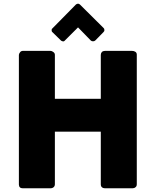

<svg xmlns="http://www.w3.org/2000/svg" viewBox="-20 -1017 841 1037"><path d="M82 -720.7Q83 -728.5 88.9 -735.4Q94.7 -742.2 103.5 -742.2Q153.3 -742.2 252.9 -742.2Q259.8 -742.2 267.6 -736.3Q276.4 -730.5 276.4 -720.7Q276.4 -641.6 276.4 -483.4Q337.9 -483.4 524.4 -483.4Q524.4 -543 524.4 -720.7Q524.4 -729.5 530.3 -736.3Q537.1 -742.2 546.9 -742.2Q595.7 -742.2 693.4 -742.2Q703.1 -742.2 710.9 -737.3Q718.8 -732.4 718.8 -721.7Q718.8 -488.3 718.8 -22.5Q718.8 -10.7 711.9 -5.9Q705.1 0 695.3 0Q645.5 0 546.9 0Q537.1 0 530.3 -5.9Q524.4 -10.7 524.4 -22.5Q524.4 -116.2 524.4 -305.7Q461.9 -305.7 276.4 -305.7Q276.4 -235.4 276.4 -22.5Q276.4 -11.7 269.5 -5.9Q262.7 0 251 0Q202.1 0 103.5 0Q83 0 82 -19.5Q82 -252.9 82 -720.7ZM390.6 -993.2Q393.6 -995.1 396.5 -996.1Q398.4 -997.1 401.4 -997.1Q405.3 -997.1 411.1 -993.2Q454.1 -950.2 540 -865.2Q543.9 -862.3 543.9 -853.5Q543.9 -848.6 539.1 -843.8Q524.4 -829.1 495.1 -798.8Q490.2 -793.9 482.4 -793.9Q475.6 -793.9 470.7 -797.9Q448.2 -821.3 401.4 -869.1Q383.8 -851.6 330.1 -797.9Q325.2 -792 318.4 -793.9Q312.5 -794.9 308.6 -798.8Q293.9 -813.5 263.7 -842.8Q260.7 -844.7 259.8 -847.7Q259.8 -850.6 258.8 -853.5Q258.8 -857.4 259.8 -860.4Q261.7 -862.3 263.7 -864.3Q305.7 -907.2 390.6 -993.2Z"/></svg>

Font: Cocogoose
Style: Regular
Weight: 400
Designer: Cosimo Lorenzo Pancini
Version: Version 1.000